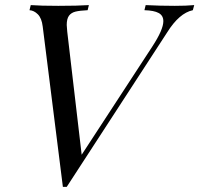

<svg xmlns="http://www.w3.org/2000/svg" viewBox="-20 -728 782 753"><path d="M741.7 -708 736.3 -688Q683.1 -676.8 635.7 -601.1L241.7 4.9H226.6L147.5 -624Q143.6 -656.7 128.4 -671.9Q113.3 -687 95.7 -688L100.6 -708Q139.6 -705.1 208.5 -705.1Q284.7 -705.1 328.6 -708L323.7 -688Q292.5 -686.5 275.9 -682.4Q259.3 -678.2 250.5 -666.3Q241.7 -654.3 241.7 -629.9Q241.7 -623.5 243.7 -604L300.3 -121.1L577.6 -545.9Q620.6 -611.8 620.6 -645Q620.6 -667 602.3 -677Q584 -687 546.4 -688L551.3 -708Q606.9 -705.1 665.5 -705.1Q710 -705.1 741.7 -708Z"/></svg>

Font: TypoPRO Playfair Display
Style: Italic
Weight: 400
Italic angle: -14°
Designer: Claus Eggers Sørensen
Foundry: Claus Eggers Sørensen
Version: Version 1.004;PS 001.004;hotconv 1.0.70;makeotf.lib2.5.58329